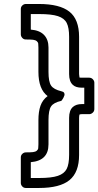

<svg xmlns="http://www.w3.org/2000/svg" viewBox="-20 -788 491 959"><path d="M84 -2Q84 -12.7 91.8 -19.8Q99.6 -26.9 108.9 -26.9Q132.8 -26.9 145 -28.3Q157.2 -29.8 163.6 -35.2Q169.9 -40.5 170.9 -46.6Q171.9 -52.7 171.9 -66.9V-188Q171.9 -230 182.1 -259.5Q192.4 -289.1 217.8 -308.1Q171.9 -342.3 171.9 -429.2V-550.8Q171.9 -564.9 170.9 -571Q169.9 -577.1 163.6 -582.5Q157.2 -587.9 145 -589.4Q132.8 -590.8 108.9 -590.8Q98.1 -590.8 91.1 -598.9Q84 -606.9 84 -616.2V-743.2Q84 -753.9 91.8 -761Q99.6 -768.1 108.9 -768.1H174.8Q278.3 -768.1 326.7 -729.7Q375 -691.4 375 -604V-418L377 -400.9Q377.4 -400.9 378.7 -400.6Q379.9 -400.4 382.6 -400.1Q385.3 -399.9 388.2 -399.9H425.8Q436.5 -399.9 443.8 -392.1Q451.2 -384.3 451.2 -375V-243.2Q451.2 -232.4 443.1 -225.1Q435.1 -217.8 425.8 -217.8H388.2L377.9 -216.8Q375 -212.4 375 -199.2V-14.2Q375 72.8 326.9 111.8Q278.8 150.9 174.8 150.9H108.9Q98.1 150.9 91.1 143.1Q84 135.3 84 126ZM133.8 22V101.1H174.8Q237.3 101.1 269 90.3Q300.8 79.6 313 55.9Q325.2 32.2 325.2 -14.2V-199.2Q325.2 -237.3 344.2 -253.9Q360.8 -268.1 388.2 -268.1H400.9V-350.1H388.2Q358.9 -350.1 344.2 -363.8Q325.2 -380.4 325.2 -418V-604Q325.2 -649.9 313.2 -673.3Q301.3 -696.8 269.5 -707.3Q237.8 -717.8 174.8 -717.8H133.8V-640.1Q177.7 -636.7 200 -613.5Q222.2 -590.3 222.2 -550.8V-429.2Q222.2 -379.9 235.1 -360.6Q248 -341.3 287.1 -332Q296.9 -330.1 300.3 -324.2Q303.7 -318.4 301.8 -311.8Q299.8 -305.2 296.4 -298.8Q293 -292.5 289.6 -288.1L286.1 -284.2Q248 -275.9 235.1 -256.6Q222.2 -237.3 222.2 -188V-66.9Q222.2 14.6 133.8 22Z"/></svg>

Font: Trueno Bold Outline
Style: Regular
Weight: 700
Width: 6
Designer: Julieta Ulanovsky
Foundry: Julieta Ulanovsky
Version: Version 3.001b | FøM Fix